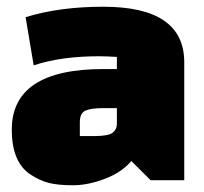

<svg xmlns="http://www.w3.org/2000/svg" viewBox="-20 -535 607 570"><path d="M287 -515Q527 -515 527 -350V0H427L370 -57Q341 -23 291 -4Q241 15 196.5 15Q152 15 125 8Q98 1 72 -16Q15 -52 15 -150Q15 -330 287 -330H327V-366Q295 -368 274 -368Q161 -368 80 -341L56 -484Q156 -515 287 -515ZM217 -172V-131H258Q302 -131 314.5 -141Q327 -151 327 -167V-214H286Q250 -214 233.5 -206.5Q217 -199 217 -172Z"/></svg>

Font: Changa One
Style: Regular
Weight: 400
Designer: Eduardo Rodriguez Tunni
Foundry: Eduardo Rodriguez Tunni
Version: Version 1.003